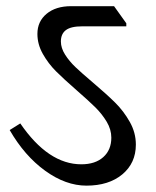

<svg xmlns="http://www.w3.org/2000/svg" viewBox="-20 -642 502 619"><path d="M11.2 -222.7 45.4 -244.1Q135.7 -112.3 242.2 -112.3Q287.1 -112.3 313 -135.5Q338.9 -158.7 338.9 -198.2Q338.9 -224.6 324 -249.5Q309.1 -274.4 287.4 -295.9Q265.6 -317.4 227.5 -350.6Q185.5 -387.2 160.6 -412.1Q135.7 -437 118.2 -468Q100.6 -499 100.6 -532.7Q100.6 -572.8 130.1 -597.4Q159.7 -622.1 209.5 -622.1H347.7L387.2 -566.9V-557.1H244.6Q208.5 -557.1 192.4 -544.9Q176.3 -532.7 176.3 -508.3Q176.3 -487.3 189.7 -466.1Q203.1 -444.8 223.4 -425.5Q243.7 -406.2 278.8 -376.5Q323.2 -338.9 351.1 -311.3Q378.9 -283.7 398.4 -249Q418 -214.4 418 -175.8Q418 -116.2 374.3 -79.8Q330.6 -43.5 258.8 -43.5Q191.9 -43.5 125.5 -91.6Q59.1 -139.6 11.2 -222.7Z"/></svg>

Font: Noto Serif Devanagari
Style: Regular
Weight: 400
Designer: Monotype Design Team
Foundry: Monotype Imaging Inc.
Version: Version 1.01